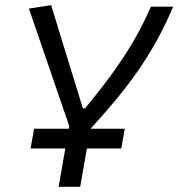

<svg xmlns="http://www.w3.org/2000/svg" viewBox="-20 -719 686 739"><path d="M97.7 -147.5H231.4L205.6 0H288.6L314.5 -147.5H446.8L460.4 -223.6H328.6C465.8 -373 568.4 -507.3 646.5 -693.4H561C493.2 -539.6 416 -434.6 307.6 -302.2H298.8L176.8 -699.2L91.3 -686L246.6 -233.4L245.1 -223.6H111.3Z"/></svg>

Font: Cascadia Code PL SemiLight
Style: Italic
Weight: 350
Italic angle: -10°
Monospace: yes
Designer: Aaron Bell
Foundry: Saja Typeworks
Version: Version 2404.023